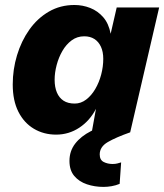

<svg xmlns="http://www.w3.org/2000/svg" viewBox="-20 -530 658 769"><path d="M394.8 218.6Q359.2 218.6 328 208.1Q296.8 197.6 277.5 174.8Q258.2 152 258.2 114.4Q258.2 75 281.1 45.3Q304 15.6 345 -5.2Q386 -26 440.4 -36.6L501.4 0Q444.6 20 412 38.9Q379.4 57.8 379.4 88.6Q379.4 110.6 395.2 118.7Q411 126.8 431.2 126.8Q441.4 126.8 449.5 124.8Q457.6 122.8 465.2 120.4L459.2 206.4Q443.8 212.8 427 215.7Q410.2 218.6 394.8 218.6ZM204.8 9.2Q155.2 9.2 115.7 -14.3Q76.2 -37.8 53.6 -82.5Q31 -127.2 31 -191.6Q31 -251.8 48.2 -308.8Q65.4 -365.8 97.6 -411.3Q129.8 -456.8 175.6 -483.4Q221.4 -510 278.2 -510Q311.4 -510 341.6 -498Q371.8 -486 393.6 -460.9Q415.4 -435.8 423.2 -394.8L447.4 -500H617.4L501.4 0H347.4L364.4 -94.2Q339.8 -46.4 297.7 -18.6Q255.6 9.2 204.8 9.2ZM279.2 -115.2Q304 -115.2 325 -131.1Q346 -147 361.5 -173.4Q377 -199.8 385.3 -231.5Q393.6 -263.2 393.6 -294.2Q393.6 -322.4 384.3 -342.7Q375 -363 358.1 -373.8Q341.2 -384.6 317.4 -384.6Q288.8 -384.6 266.9 -368.3Q245 -352 230 -326.1Q215 -300.2 206.9 -269.5Q198.8 -238.8 198.8 -210.6Q198.8 -180.8 207.9 -159.4Q217 -138 234.6 -126.6Q252.2 -115.2 279.2 -115.2Z"/></svg>

Font: Work Sans
Style: Italic
Weight: 400
Italic angle: -13°
Designer: Wei Huang
Foundry: Wei Huang
Version: Version 2.012